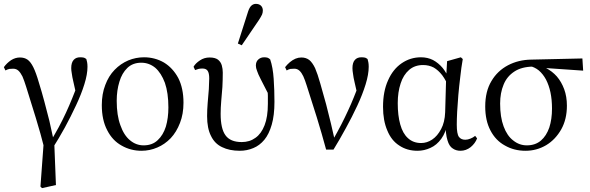

<svg xmlns="http://www.w3.org/2000/svg" viewBox="-20 -767 3050 992"><path d="M189 197 197 205 269 189 260 -39 259 -34Q247 -91 235 -143Q222 -194 209 -243Q196 -292 181 -340Q166 -392 152 -420Q138 -448 122 -459Q106 -470 83 -470Q59 -470 37 -456Q15 -441 0 -420L8 -403Q19 -409 29 -411Q39 -412 48 -412Q64 -412 75 -402Q86 -392 96 -372Q105 -351 115 -319Q140 -239 165 -158Q190 -77 211 7L210 -89ZM251 0Q283 -50 315 -108Q346 -165 373 -223Q400 -280 416 -332Q432 -383 432 -422Q432 -436 430 -446Q428 -455 426 -462Q421 -466 414 -469Q406 -471 394 -471Q373 -471 361 -458Q348 -444 348 -415Q348 -403 351 -387Q353 -370 359 -345Q365 -319 374 -278L382 -335Q368 -295 353 -259Q338 -222 321 -185Q304 -148 283 -109Q261 -69 233 -22Z M711 12Q754 12 793 -5Q831 -21 862 -53Q892 -85 910 -132Q928 -178 928 -236Q928 -311 901 -364Q873 -416 827 -444Q780 -471 724 -471Q682 -471 643 -455Q603 -438 572 -406Q541 -374 524 -328Q506 -282 506 -224Q506 -147 534 -94Q561 -41 608 -15Q655 12 711 12ZM722 -16Q683 -16 652 -42Q620 -68 602 -120Q583 -171 583 -246Q583 -300 597 -345Q610 -389 638 -416Q666 -443 710 -443Q750 -443 782 -417Q813 -390 832 -339Q850 -287 850 -212Q850 -157 837 -113Q823 -69 795 -43Q767 -16 722 -16Z M1219 12Q1256 12 1289 -2Q1321 -15 1346 -45Q1370 -74 1384 -123Q1398 -171 1398 -241Q1398 -301 1394 -360Q1390 -419 1376 -460Q1370 -466 1362 -469Q1354 -471 1345 -471Q1327 -471 1315 -460Q1302 -449 1302 -428Q1302 -416 1308 -401Q1313 -385 1328 -356Q1342 -327 1369 -276L1376 -316H1362Q1363 -293 1364 -272Q1364 -251 1364 -231Q1364 -163 1347 -120Q1330 -76 1300 -55Q1270 -33 1229 -33Q1170 -33 1145 -68Q1120 -102 1120 -179Q1120 -210 1123 -245Q1126 -279 1129 -317Q1131 -354 1131 -392Q1131 -411 1126 -429Q1121 -447 1106 -459Q1091 -470 1063 -470Q1035 -470 1013 -455Q990 -440 980 -422L988 -405Q997 -408 1006 -411Q1015 -413 1026 -413Q1045 -413 1053 -401Q1061 -389 1061 -362Q1061 -341 1059 -307Q1056 -272 1053 -235Q1050 -198 1050 -167Q1050 -104 1070 -65Q1089 -25 1127 -7Q1165 12 1219 12ZM1209 -542 1229 -533 1318 -664Q1329 -681 1334 -692Q1338 -702 1338 -713Q1338 -728 1328 -738Q1318 -747 1302 -747Q1289 -747 1279 -738Q1269 -729 1262 -708Z M1665 6H1703Q1735 -46 1767 -105Q1799 -163 1826 -221Q1853 -279 1869 -331Q1885 -383 1885 -422Q1885 -436 1883 -446Q1881 -455 1879 -462Q1874 -466 1867 -469Q1859 -471 1847 -471Q1826 -471 1814 -458Q1801 -444 1801 -415Q1801 -402 1804 -385Q1806 -367 1812 -342Q1818 -316 1827 -276L1835 -335Q1822 -298 1808 -264Q1794 -229 1778 -195Q1762 -160 1743 -123Q1724 -86 1700 -44L1693 -32H1712Q1702 -79 1690 -128Q1678 -176 1665 -228Q1651 -279 1635 -335Q1621 -385 1608 -415Q1594 -444 1578 -457Q1561 -470 1537 -470Q1522 -470 1507 -464Q1491 -457 1478 -446Q1464 -434 1453 -420L1461 -403Q1471 -409 1481 -411Q1491 -412 1501 -412Q1516 -412 1527 -402Q1538 -392 1547 -373Q1556 -353 1565 -324Q1592 -241 1617 -160Q1642 -79 1665 6Z M2137 12Q2172 12 2204 -3Q2236 -17 2260 -50Q2284 -83 2294 -136L2282 -130Q2282 -73 2292 -42Q2301 -11 2319 0Q2336 12 2359 12Q2388 12 2412 -7Q2435 -26 2445 -52L2435 -65Q2424 -56 2411 -51Q2397 -45 2384 -45Q2362 -45 2351 -60Q2340 -75 2340 -123Q2340 -150 2342 -190Q2344 -229 2348 -275Q2352 -321 2358 -369Q2363 -417 2371 -462L2361 -471L2290 -451L2285 -365L2280 -187Q2278 -135 2259 -100Q2240 -64 2213 -46Q2186 -28 2156 -28Q2115 -28 2088 -53Q2061 -77 2048 -124Q2035 -170 2035 -234Q2035 -291 2050 -336Q2064 -380 2094 -406Q2123 -431 2166 -431Q2196 -431 2221 -418Q2245 -404 2265 -378Q2285 -351 2301 -311L2318 -351H2303Q2289 -389 2267 -416Q2245 -442 2217 -457Q2189 -471 2155 -471Q2100 -471 2055 -440Q2010 -409 1985 -352Q1959 -295 1959 -215Q1959 -144 1981 -93Q2002 -41 2043 -15Q2083 12 2137 12Z M2695 12Q2753 12 2802 -17Q2850 -46 2880 -99Q2909 -151 2909 -221Q2909 -268 2895 -306Q2881 -344 2857 -372Q2833 -399 2800 -416Q2767 -433 2730 -437L2713 -427Q2742 -421 2764 -403Q2786 -384 2801 -356Q2816 -327 2824 -290Q2832 -252 2832 -206Q2832 -151 2818 -108Q2803 -65 2775 -41Q2746 -16 2702 -16Q2663 -16 2632 -41Q2600 -65 2582 -114Q2564 -162 2564 -232Q2564 -287 2582 -330Q2599 -372 2637 -397Q2674 -422 2735 -423L2761 -418L2993 -402L2989 -465L2724 -459Q2659 -458 2605 -430Q2550 -401 2519 -348Q2487 -295 2487 -217Q2487 -144 2514 -93Q2541 -41 2589 -15Q2636 12 2695 12Z"/></svg>

Font: Source Serif 4 48pt
Style: Regular
Weight: 400
Designer: Frank Grie√ühammer
Foundry: Adobe Systems Incorporated
Version: Version 4.004;hotconv 1.0.116;makeotfexe 2.5.65601